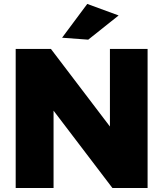

<svg xmlns="http://www.w3.org/2000/svg" viewBox="-20 -948 823 968"><path d="M578.1 -870.1 424.8 -748 293 -757.8 419.9 -928.2ZM534.2 -701.2H724.1V0H546.9L250 -390.1V0H59.1V-701.2H236.8L534.2 -310.1Z"/></svg>

Font: Montserrat arm ExtraBold
Style: Regular
Weight: 800
Designer: Julieta Ulanovsky
Foundry: Julieta Ulanovsky
Version: Version 6.000;PS 006.000;hotconv 1.0.88;makeotf.lib2.5.64775